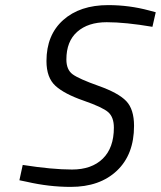

<svg xmlns="http://www.w3.org/2000/svg" viewBox="-20 -722 630 752"><path d="M577 -617Q471 -635 398 -635Q325 -635 282.5 -597.5Q240 -560 240 -489Q240 -449 264.5 -431Q289 -413 366.5 -385.5Q444 -358 474.5 -326Q505 -294 505 -229Q505 -117 438 -53.5Q371 10 257 10Q172 10 85 -10L56 -16L69 -76Q185 -58 262 -58Q339 -58 382.5 -100.5Q426 -143 426 -222Q426 -263 404 -282.5Q382 -302 307 -328Q232 -354 197 -386Q162 -418 162 -483Q162 -585 227.5 -643.5Q293 -702 404 -702Q486 -702 564 -681L590 -674Z"/></svg>

Font: Titillium Web
Style: Italic
Weight: 400
Italic angle: -13°
Version: Version 1.002;PS 57.000;hotconv 1.0.70;makeotf.lib2.5.55311